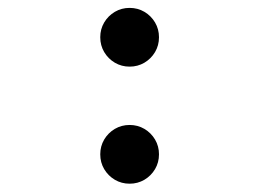

<svg xmlns="http://www.w3.org/2000/svg" viewBox="-20 -504 640 474"><path d="M227.5 -412Q227.5 -432 237.2 -448.5Q247 -465 263.5 -474.8Q280 -484.5 300 -484.5Q320 -484.5 336.5 -474.8Q353 -465 362.8 -448.5Q372.5 -432 372.5 -412Q372.5 -392 362.8 -375.5Q353 -359 336.5 -349.2Q320 -339.5 300 -339.5Q280 -339.5 263.5 -349.2Q247 -359 237.2 -375.5Q227.5 -392 227.5 -412ZM227.5 -123Q227.5 -143 237.2 -159.5Q247 -176 263.5 -185.8Q280 -195.5 300 -195.5Q320 -195.5 336.5 -185.8Q353 -176 362.8 -159.5Q372.5 -143 372.5 -123Q372.5 -103 362.8 -86.5Q353 -70 336.5 -60.2Q320 -50.5 300 -50.5Q280 -50.5 263.5 -60.2Q247 -70 237.2 -86.5Q227.5 -103 227.5 -123Z"/></svg>

Font: JuliaMono SemiBold
Style: Italic
Weight: 600
Italic angle: -9°
Monospace: yes
Designer: cormullion
Foundry: corm
Version: Version 0.056; ttfautohint (v1.8.4)